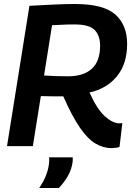

<svg xmlns="http://www.w3.org/2000/svg" viewBox="-20 -730 664 959"><path d="M15 0 127 -701Q199 -705 254 -707.5Q309 -710 355 -710Q497 -710 556 -657.5Q615 -605 615 -511Q615 -411 564 -349Q513 -287 427 -268Q465 -184 504 -149Q543 -114 576 -114Q579 -114 583 -114.5Q587 -115 591 -115L577 4Q572 6 559 8Q546 10 539 10Q496 10 457 -13Q418 -36 379 -92.5Q340 -149 296 -249Q266 -249 239 -249Q212 -249 184 -250L144 0ZM321 -349Q397 -349 438.5 -386.5Q480 -424 480 -502Q480 -552 453 -580Q426 -608 351 -608Q329 -608 313.5 -607.5Q298 -607 281.5 -606Q265 -605 240 -604L200 -353Q226 -351 254.5 -350Q283 -349 321 -349ZM225 56H343Q344 66 343 77Q338 116 319 149Q300 182 274 209H176Q219 145 225 85Q227 69 225 56Z"/></svg>

Font: Georama SemiBold
Style: Italic
Weight: 600
Italic angle: -9°
Designer: Jean-Baptiste Levee
Foundry: Production Type
Version: Version 1.000